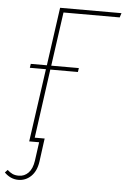

<svg xmlns="http://www.w3.org/2000/svg" viewBox="-102 -723 631 963"><g transform="rotate(5 213.5 -242.0)"><path d="M180 -659 142 -388H281L278 -368H139L91 -21H141L138 0L125 97Q118 145 91 171Q64 197 27 197Q-12 197 -43 166L-30 152Q-17 164 -4 170Q9 176 28 176Q56 176 76 155.5Q96 135 102 94L115 0H65L117 -368H36L39 -388H120L161 -681H470L463 -659Z"/></g></svg>

Font: Fira Sans Extra Condensed Thin
Style: Italic
Weight: 250
Width: 3
Italic angle: -8°
Designer: Carrois Corporate & Edenspiekermann AG
Foundry: Carrois Corporate GbR & Edenspiekermann AG
Version: Version 4.203